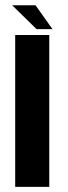

<svg xmlns="http://www.w3.org/2000/svg" viewBox="-20 -732 266 752"><path d="M39.5 0H173V-595H39.5ZM123 -618H185.5L119 -711.5H27.5Z"/></svg>

Font: Anybody SemiCondensed SemiBold
Style: Regular
Weight: 600
Width: 4
Version: Version 1.113;gftools[0.9.25]